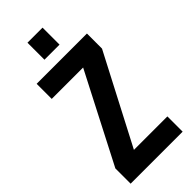

<svg xmlns="http://www.w3.org/2000/svg" viewBox="-230 -744 783 783"><g transform="rotate(-45 162.0 -352.0)"><path d="M118 -606H205V-704H118ZM9 -88V0H309V-88H116L316 -472V-559H26V-472H207Z"/></g></svg>

Font: Modon Arabic
Style: Bold
Weight: 700
Designer: Ahmedzaza
Foundry: Ahmedzaza
Version: Version 2.010